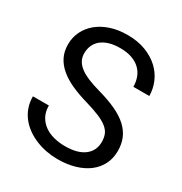

<svg xmlns="http://www.w3.org/2000/svg" viewBox="-170 -848 933 983"><g transform="rotate(30 296.5 -356.0)"><path d="M461.4 -179.7Q461.4 -204.6 453.9 -223.6Q446.3 -242.7 427 -258.5Q407.7 -274.4 375 -288.3Q342.3 -302.2 292 -316.9Q239.3 -332 196.5 -351.3Q153.8 -370.6 123.8 -395.8Q93.8 -420.9 77.6 -453.1Q61.5 -485.4 61.5 -526.9Q61.5 -568.4 78.9 -603.8Q96.2 -639.2 127.9 -665.3Q159.7 -691.4 204.1 -706.1Q248.5 -720.7 303.2 -720.7Q363.3 -720.7 410.2 -702.6Q457 -684.6 489 -654.8Q521 -625 537.6 -585.9Q554.2 -546.9 554.2 -505.4H460Q460 -535.2 450.4 -560.5Q440.9 -585.9 421.4 -604.5Q401.9 -623 372.6 -633.3Q343.3 -643.6 303.2 -643.6Q265.6 -643.6 237.8 -634.8Q210 -626 191.9 -610.6Q173.8 -595.2 165 -574.2Q156.2 -553.2 156.2 -528.3Q156.2 -505.9 165.8 -487.3Q175.3 -468.8 195.3 -453.1Q215.3 -437.5 246.8 -424.3Q278.3 -411.1 322.3 -398.9Q382.8 -381.8 426.8 -361.1Q470.7 -340.3 499.3 -314Q527.8 -287.6 541.7 -254.9Q555.7 -222.2 555.7 -180.7Q555.7 -137.2 538.1 -102.1Q520.5 -66.9 488 -42Q455.6 -17.1 409.9 -3.7Q364.3 9.8 308.1 9.8Q275.4 9.8 242.7 3.7Q210 -2.4 179.9 -14.6Q149.9 -26.9 124.3 -44.9Q98.6 -63 79.6 -86.9Q60.5 -110.8 49.8 -140.6Q39.1 -170.4 39.1 -206.1H133.3Q133.3 -169.4 147.7 -143.3Q162.1 -117.2 186.3 -100.1Q210.4 -83 241.9 -75Q273.4 -66.9 308.1 -66.9Q382.3 -66.9 421.9 -97.2Q461.4 -127.4 461.4 -179.7Z"/></g></svg>

Font: Nahid FD
Style: FD
Weight: 400
Foundry: DejaVu fonts team - Redesigned by Saber Rastikerdar
Version: Version 0.3.0